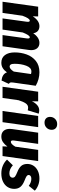

<svg xmlns="http://www.w3.org/2000/svg" viewBox="977 -1833 874 2868"><g transform="rotate(90 1414.0 -399.0)"><path d="M729 -427Q729 -409 726 -391L671 0H504L553 -356Q555 -374 555 -379Q555 -407 537 -407Q521 -407 503.5 -380.5Q486 -354 465 -302L422 0H255L304 -356Q306 -374 306 -378Q306 -407 288 -407Q255 -407 215 -297L173 0H6L80 -532H225L224 -452Q289 -551 371 -551Q415 -551 442.5 -527Q470 -503 477 -458Q505 -501 542 -526Q579 -551 621 -551Q671 -551 700 -518Q729 -485 729 -427Z M1261 -496 1213 -159Q1211 -139 1211 -132Q1211 -118 1216 -109.5Q1221 -101 1233 -95L1183 15Q1138 11 1105.5 -9Q1073 -29 1061 -66Q1032 -25 997.5 -3.5Q963 18 917 18Q843 18 803 -35.5Q763 -89 763 -182Q763 -275 793 -359Q823 -443 889.5 -497Q956 -551 1059 -551Q1164 -551 1261 -496ZM933 -180Q933 -139 944 -122.5Q955 -106 975 -106Q1010 -106 1049 -168L1086 -425Q1066 -431 1048 -431Q991 -431 962 -354.5Q933 -278 933 -180Z M1678 -540 1628 -376Q1607 -382 1587 -382Q1548 -382 1523 -344.5Q1498 -307 1477 -239L1443 0H1276L1350 -532H1494L1493 -440Q1518 -491 1552.5 -519.5Q1587 -548 1630 -548Q1652 -548 1678 -540Z M1805 0H1638L1712 -532H1879ZM1726 -709Q1726 -755 1757 -785.5Q1788 -816 1833 -816Q1873 -816 1896 -793.5Q1919 -771 1919 -734Q1919 -688 1888 -657.5Q1857 -627 1812 -627Q1772 -627 1749 -649.5Q1726 -672 1726 -709Z M1905 -108Q1905 -125 1908 -144L1962 -532H2129L2079 -171Q2078 -164 2078 -154Q2078 -124 2100 -124Q2131 -124 2171 -191L2219 -532H2386L2311 0H2166L2169 -73Q2138 -30 2102 -6Q2066 18 2020 18Q1965 18 1935 -15.5Q1905 -49 1905 -108Z M2828 -482 2756 -392Q2704 -430 2651 -430Q2624 -430 2609 -419Q2594 -408 2594 -390Q2594 -372 2611.5 -359.5Q2629 -347 2683 -326Q2742 -302 2771.5 -266.5Q2801 -231 2801 -174Q2801 -119 2773.5 -75.5Q2746 -32 2694 -7Q2642 18 2571 18Q2507 18 2453.5 -5Q2400 -28 2364 -67L2449 -154Q2506 -102 2569 -102Q2600 -102 2617 -115.5Q2634 -129 2634 -151Q2634 -173 2616.5 -187Q2599 -201 2547 -222Q2486 -246 2457.5 -280Q2429 -314 2429 -370Q2429 -421 2455.5 -462Q2482 -503 2531.5 -527Q2581 -551 2645 -551Q2699 -551 2746.5 -532.5Q2794 -514 2828 -482Z"/></g></svg>

Font: Fira Sans Condensed ExtraBold
Style: Italic
Weight: 800
Width: 3
Italic angle: -8°
Designer: bBox Type GmbH & Carrois Corporate GbR & Edenspiekermann AG
Foundry: bBox Type GmbH & Carrois Corporate GbR & Edenspiekermann AG
Version: Version 4.301